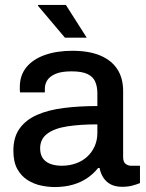

<svg xmlns="http://www.w3.org/2000/svg" viewBox="-20 -743 590 775"><path d="M200 12Q175 12 146 6Q117 0 91.5 -16Q66 -32 50 -60.5Q34 -89 34 -135Q34 -189 59 -224Q84 -259 129 -279Q174 -299 236.5 -307Q299 -315 373 -315V-367Q373 -393 364.5 -413Q356 -433 333.5 -444Q311 -455 269 -455Q227 -455 203.5 -444.5Q180 -434 170.5 -418.5Q161 -403 161 -385V-370H61Q60 -375 60 -380Q60 -385 60 -392Q60 -439 86.5 -471.5Q113 -504 161 -521Q209 -538 272 -538Q340 -538 385.5 -518.5Q431 -499 454 -463Q477 -427 477 -376V-109Q477 -90 486.5 -82Q496 -74 509 -74H545V-4Q533 1 515 6Q497 11 473 11Q446 11 427.5 1.5Q409 -8 397.5 -25.5Q386 -43 382 -65H376Q358 -42 332.5 -24.5Q307 -7 274 2.5Q241 12 200 12ZM229 -74Q260 -74 286.5 -83.5Q313 -93 332 -110.5Q351 -128 362 -152.5Q373 -177 373 -206V-241Q304 -241 252 -233Q200 -225 171 -203.5Q142 -182 142 -144Q142 -121 152 -105.5Q162 -90 182 -82Q202 -74 229 -74ZM330 -591H242L133 -720L134 -723H246Z"/></svg>

Font: Archivo SemiBold Medium
Style: Regular
Weight: 500
Version: Version 2.001